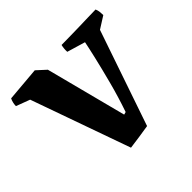

<svg xmlns="http://www.w3.org/2000/svg" viewBox="-124 -592 735 735"><g transform="rotate(-45 243.5 -225.0)"><path d="M198 10 55 -393 -1 -414Q-1 -422 1 -431Q3 -440 7 -448L147 -460L184 -426L269 -98L280 -101Q301 -162 317 -223Q333 -284 344 -331.5Q355 -379 359 -400L285 -422Q284 -439 288 -456Q302 -456 326 -456.5Q350 -457 378.5 -457.5Q407 -458 433 -459Q459 -460 476 -460Q480 -451 481 -442Q482 -433 482 -424L433 -393L300 -5Q274 -1 248.5 3Q223 7 198 10Z"/></g></svg>

Font: Labrada SemiBold
Style: Regular
Weight: 600
Designer: Mercedes Jáuregui
Foundry: Omnibus-Type Team
Version: Version 1.000; ttfautohint (v1.8.4.7-5d5b)